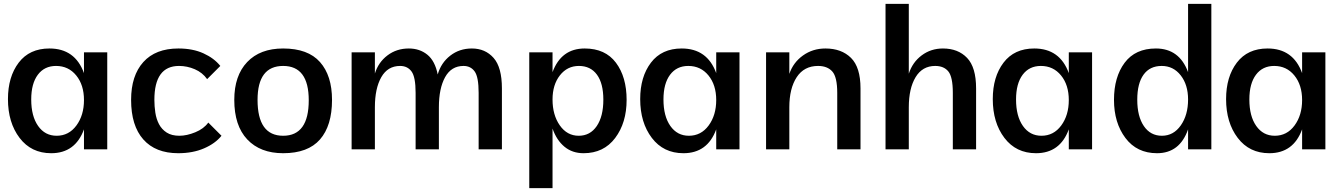

<svg xmlns="http://www.w3.org/2000/svg" viewBox="-20 -770 6927 990"><path d="M413 -103Q368 20 244 20Q141 20 81 -59Q21 -138 21 -259Q21 -374 76.5 -447Q132 -520 235 -520Q367 -520 413 -393V-500H533V0H413ZM272 -70Q335 -70 374 -123Q413 -176 413 -254Q413 -332 373 -381Q333 -430 269 -430Q209 -430 175 -384.5Q141 -339 141 -257Q141 -171 176.5 -120.5Q212 -70 272 -70Z M1122 -70Q1090 -30 1032 -5Q974 20 899 20Q782 20 719 -51Q656 -122 656 -255Q656 -380 719 -450Q782 -520 900 -520Q974 -520 1029 -495Q1084 -470 1116 -430L1048 -362Q1024 -396 984.5 -413Q945 -430 903 -430Q776 -430 776 -255Q776 -222 781 -189Q786 -156 800 -129.5Q814 -103 839.5 -86.5Q865 -70 905 -70Q943 -70 987 -88Q1031 -106 1054 -138Z M1440 20Q1322 20 1255 -51Q1188 -122 1188 -255Q1188 -380 1254.5 -450Q1321 -520 1440 -520Q1568 -520 1630 -450Q1692 -380 1692 -255Q1692 -122 1630 -51Q1568 20 1440 20ZM1440 -70Q1572 -70 1572 -253Q1572 -430 1440 -430Q1308 -430 1308 -255Q1308 -70 1440 -70Z M1793 -500H1913V-391Q1931 -449 1978 -484.5Q2025 -520 2088 -520Q2144 -520 2183.5 -488Q2223 -456 2237 -386Q2254 -446 2301.5 -483Q2349 -520 2413 -520Q2482 -520 2525 -471.5Q2568 -423 2568 -314V0H2448V-291Q2448 -373 2427.5 -401.5Q2407 -430 2370 -430Q2307 -430 2275 -372Q2243 -314 2243 -217V0H2123V-291Q2123 -373 2102 -401.5Q2081 -430 2043 -430Q1979 -430 1946 -372Q1913 -314 1913 -217V0H1793Z M2709 -500H2829V-398Q2874 -520 2995 -520Q3101 -520 3156 -446.5Q3211 -373 3211 -255Q3211 -137 3152 -58.5Q3093 20 2989 20Q2931 20 2890.5 -13.5Q2850 -47 2829 -107V200H2709ZM2964 -70Q3023 -70 3057 -120Q3091 -170 3091 -256Q3091 -340 3058 -385Q3025 -430 2965 -430Q2905 -430 2867 -381.5Q2829 -333 2829 -257Q2829 -177 2866.5 -123.5Q2904 -70 2964 -70Z M3673 -103Q3628 20 3504 20Q3401 20 3341 -59Q3281 -138 3281 -259Q3281 -374 3336.5 -447Q3392 -520 3495 -520Q3627 -520 3673 -393V-500H3793V0H3673ZM3532 -70Q3595 -70 3634 -123Q3673 -176 3673 -254Q3673 -332 3633 -381Q3593 -430 3529 -430Q3469 -430 3435 -384.5Q3401 -339 3401 -257Q3401 -171 3436.5 -120.5Q3472 -70 3532 -70Z M4297 -291Q4297 -373 4271.5 -401.5Q4246 -430 4198 -430Q4126 -430 4088 -372Q4050 -314 4050 -217V0H3930V-500H4050V-389Q4070 -448 4120.5 -484Q4171 -520 4236 -520Q4319 -520 4368 -471.5Q4417 -423 4417 -314V0H4297Z M4546 -750H4666V-390Q4685 -449 4732.5 -484.5Q4780 -520 4842 -520Q4920 -520 4966.5 -471.5Q5013 -423 5013 -314V0H4893V-291Q4893 -373 4870 -401.5Q4847 -430 4802 -430Q4736 -430 4701 -372Q4666 -314 4666 -217V0H4546Z M5491 -103Q5446 20 5322 20Q5219 20 5159 -59Q5099 -138 5099 -259Q5099 -374 5154.5 -447Q5210 -520 5313 -520Q5445 -520 5491 -393V-500H5611V0H5491ZM5350 -70Q5413 -70 5452 -123Q5491 -176 5491 -254Q5491 -332 5451 -381Q5411 -430 5347 -430Q5287 -430 5253 -384.5Q5219 -339 5219 -257Q5219 -171 5254.5 -120.5Q5290 -70 5350 -70Z M6106 -103Q6063 20 5946 20Q5842 20 5783 -58.5Q5724 -137 5724 -255Q5724 -373 5779 -446.5Q5834 -520 5940 -520Q6061 -520 6106 -398V-750H6226V0H6106ZM5971 -70Q6031 -70 6068.5 -123.5Q6106 -177 6106 -257Q6106 -333 6068 -381.5Q6030 -430 5970 -430Q5909 -430 5876.5 -385Q5844 -340 5844 -256Q5844 -170 5878 -120Q5912 -70 5971 -70Z M6694 -103Q6649 20 6525 20Q6422 20 6362 -59Q6302 -138 6302 -259Q6302 -374 6357.5 -447Q6413 -520 6516 -520Q6648 -520 6694 -393V-500H6814V0H6694ZM6553 -70Q6616 -70 6655 -123Q6694 -176 6694 -254Q6694 -332 6654 -381Q6614 -430 6550 -430Q6490 -430 6456 -384.5Q6422 -339 6422 -257Q6422 -171 6457.5 -120.5Q6493 -70 6553 -70Z"/></svg>

Font: Moderustic Med
Style: Regular
Weight: 500
Designer: Tural Alisoy
Foundry: TAFT Foundry
Version: Version 2.110